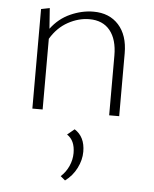

<svg xmlns="http://www.w3.org/2000/svg" viewBox="-51 -458 629 782"><g transform="rotate(5 263.5 -67.5)"><path d="M441 -257V0H400V-244Q400 -310 370.5 -346.5Q341 -383 286 -383Q242 -383 199 -359.5Q156 -336 128 -289V0H86V-407L121 -414L127 -330Q159 -373 206 -394Q253 -415 300 -415Q365 -415 403 -373Q441 -331 441 -257ZM225 264Q246 245 257.5 219Q269 193 269 166Q269 114 236 93L265 69Q308 96 308 157Q308 191 291 224.5Q274 258 244 280Z"/></g></svg>

Font: Ysabeau Light
Style: Regular
Weight: 300
Designer: Christian Thalmann (Catharsis Fonts)
Version: Version 0.003